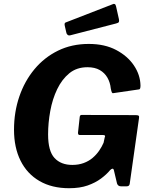

<svg xmlns="http://www.w3.org/2000/svg" viewBox="-20 -984 792 1014"><path d="M345 10Q254 10 188.5 -28Q123 -66 88.5 -135.5Q54 -205 54 -299Q54 -392 82 -474Q110 -556 162 -618.5Q214 -681 286.5 -716.5Q359 -752 449 -752Q533 -752 593.5 -720Q654 -688 687.5 -638Q721 -588 722 -532Q722 -513 715 -512L578 -492Q573 -491 570.5 -496.5Q568 -502 565 -517Q562 -548 547.5 -573.5Q533 -599 507 -614Q481 -629 442 -629Q385 -629 346 -597Q307 -565 282 -513Q257 -461 245.5 -398Q234 -335 234 -274Q234 -186 268 -149.5Q302 -113 362 -113Q395 -113 422 -123Q449 -133 469 -150Q489 -167 503.5 -188Q518 -209 527 -230L533 -258Q540 -271 524 -271H401Q391 -271 392 -284L401 -366Q402 -377 411 -377L697 -376Q709 -376 712.5 -372.5Q716 -369 714 -359L665 -13Q663 0 649 0H619Q603 0 598 -15L581 -87Q578 -94 573 -93Q568 -92 561 -85Q543 -63 513.5 -41Q484 -19 443 -4.5Q402 10 345 10ZM593 -950 608 -883Q610 -874 608 -868.5Q606 -863 593 -860L353 -798Q343 -795 337 -800Q331 -805 330 -813L322 -848Q319 -862 326 -865L576 -962Q581 -965 586 -962.5Q591 -960 593 -950Z"/></svg>

Font: Libre Franklin Thin
Style: Bold Italic
Weight: 700
Italic angle: -8°
Version: Version 3.000